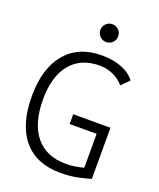

<svg xmlns="http://www.w3.org/2000/svg" viewBox="-162 -990 910 1098"><g transform="rotate(20 293.0 -440.5)"><path d="M339.4 9.8Q192.9 9.8 114.7 -82.3Q36.6 -174.3 36.6 -347.7Q36.6 -517.1 115 -610.1Q193.4 -703.1 335.4 -703.1Q403.8 -703.1 456.5 -682.4Q509.3 -661.6 536.6 -623.5L490.2 -577.6Q463.9 -609.4 425 -626.7Q386.2 -644 341.3 -644Q228 -644 165.5 -567.6Q103 -491.2 103 -352.5Q103 -206.1 167.2 -127.7Q231.4 -49.3 351.1 -49.3Q383.3 -49.3 410.4 -54.2Q437.5 -59.1 458.5 -64.9V-271H294.4V-330.6H521V-19.5Q500.5 -13.2 451.7 -1.7Q402.8 9.8 339.4 9.8ZM329.6 -782.7Q307.1 -782.7 291.3 -798.6Q275.4 -814.5 275.4 -836.9Q275.4 -859.9 291.3 -875.5Q307.1 -891.1 329.6 -891.1Q352.1 -891.1 367.9 -875.5Q383.8 -859.9 383.8 -836.9Q383.8 -814.5 367.9 -798.6Q352.1 -782.7 329.6 -782.7Z"/></g></svg>

Font: CaskaydiaCove NFP Light
Style: Regular
Weight: 300
Designer: Aaron Bell
Foundry: Saja Typeworks
Version: Version 2111.001; VTT 6.35;Nerd Fonts 3.1.1